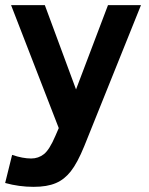

<svg xmlns="http://www.w3.org/2000/svg" viewBox="-30 -532 579 745"><path d="M17 69 -10 178C26 188 62.7 193 100 193C171.6 193 211.8 174.1 244.5 133C261.5 111.7 279 79 297 35L517 -512H389L265 -185L144 -512H13L198 -35L185 -5C169.7 31 154.8 54.7 140.5 66C126.2 77.3 109.7 83 91 83C69 83 44.3 78.3 17 69Z"/></svg>

Font: Fog Sans
Style: Bold
Weight: 700
Foundry: Intel Corporation
Version: Version 1.00